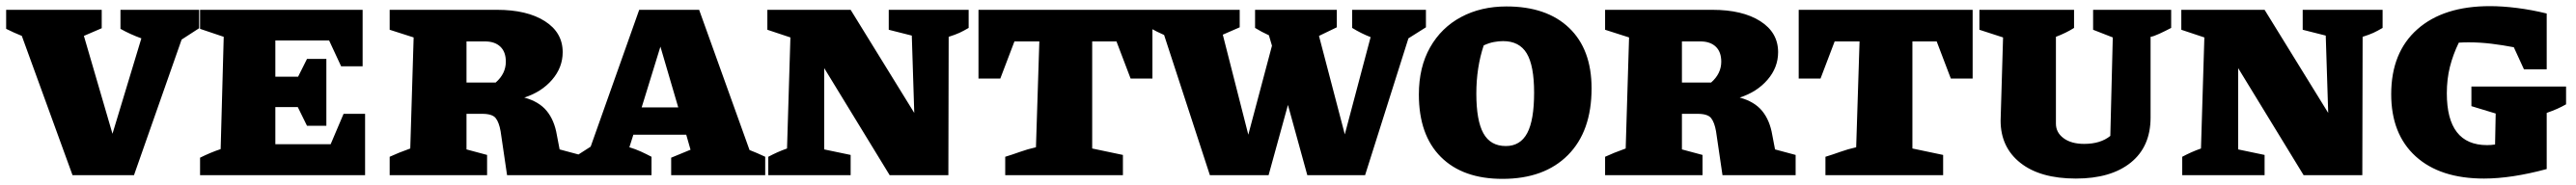

<svg xmlns="http://www.w3.org/2000/svg" viewBox="-39 -571 8382 603"><path d="M197 0 32 -454Q7 -464 -19 -477V-539H292V-479L234 -454L327 -135L421 -446Q385 -459 353 -477V-539H609V-479L552 -442L397 0Z M1079 -200H1149V0H612V-57Q628 -65 644.5 -72Q661 -79 679 -85L689 -451L612 -477V-539H1141V-355H1071L1032 -439H857V-321H931L960 -379H1023V-161H960L930 -222H857V-101H1037Z M1782 -84 1849 -66V0H1611L1590 -143Q1585 -172 1574 -186Q1563 -200 1530 -200H1479V-84L1546 -66V0H1229V-60Q1244 -67 1259 -73Q1274 -79 1296 -87L1307 -449L1229 -474V-539H1578Q1676 -539 1734 -502Q1792 -465 1792 -401Q1792 -351 1757.5 -311Q1723 -271 1667 -253Q1715 -240 1740 -209.5Q1765 -179 1773 -131ZM1539 -436H1479V-302H1574Q1607 -331 1607 -370Q1607 -402 1589 -419Q1571 -436 1539 -436Z M2400 -82Q2413 -77 2424.5 -72Q2436 -67 2451 -60V0H2145V-57L2208 -83L2194 -132H2022L2009 -91Q2029 -85 2046.5 -77Q2064 -69 2081 -60V0H1827V-57L1883 -93L2041 -539H2236ZM2049 -221H2168L2110 -419Z M2853 -539H3113V-480Q3096 -470 3083 -464Q3070 -458 3048 -451L3047 0H2856L2643 -349V-84L2729 -66V0H2461V-60Q2476 -68 2490.5 -74.5Q2505 -81 2522 -87L2533 -449L2458 -474V-539H2729L2936 -203L2928 -455L2853 -474Z M3711 -539V-315H3640L3594 -436H3515V-87L3615 -66V0H3232V-60Q3255 -67 3280 -76Q3305 -85 3332 -91L3343 -436H3262L3216 -315H3145V-539Z M3898 0 3749 -457Q3726 -467 3703 -480V-539H3995V-482L3940 -458L4023 -132L4100 -422L4090 -456Q4066 -467 4045 -480V-539H4311V-482L4253 -454L4337 -133L4421 -450Q4390 -462 4361 -480V-539H4601V-482L4544 -446L4403 0H4215L4152 -229L4089 0Z M4850 12Q4721 12 4649.5 -59.5Q4578 -131 4578 -263Q4578 -352 4614.5 -416.5Q4651 -481 4715.5 -515.5Q4780 -550 4863 -550Q4994 -550 5067 -480Q5140 -410 5140 -283Q5140 -143 5063 -65.5Q4986 12 4850 12ZM4861 -95Q4908 -95 4930.5 -137Q4953 -179 4953 -269Q4953 -357 4929 -397Q4905 -437 4852 -437Q4838 -437 4822 -434Q4806 -431 4789 -423Q4765 -351 4765 -266Q4765 -178 4788 -136.5Q4811 -95 4861 -95Z M5737 -84 5804 -66V0H5566L5545 -143Q5540 -172 5529 -186Q5518 -200 5485 -200H5434V-84L5501 -66V0H5184V-60Q5199 -67 5214 -73Q5229 -79 5251 -87L5262 -449L5184 -474V-539H5533Q5631 -539 5689 -502Q5747 -465 5747 -401Q5747 -351 5712.5 -311Q5678 -271 5622 -253Q5670 -240 5695 -209.5Q5720 -179 5728 -131ZM5494 -436H5434V-302H5529Q5562 -331 5562 -370Q5562 -402 5544 -419Q5526 -436 5494 -436Z M6380 -539V-315H6309L6263 -436H6184V-87L6284 -66V0H5901V-60Q5924 -67 5949 -76Q5974 -85 6001 -91L6012 -436H5931L5885 -315H5814V-539Z M6716 11Q6600 11 6535.5 -40Q6471 -91 6471 -178L6479 -449L6402 -474V-539H6710V-480Q6685 -464 6651 -451V-168Q6651 -139 6676 -120.5Q6701 -102 6743 -102Q6796 -102 6828 -128L6836 -449L6772 -474V-539H7026V-480Q7007 -470 6987.5 -461Q6968 -452 6959 -451V-188Q6959 -93 6894.5 -41Q6830 11 6716 11Z M7454 -539H7714V-480Q7697 -470 7684 -464Q7671 -458 7649 -451L7648 0H7457L7244 -349V-84L7330 -66V0H7062V-60Q7077 -68 7091.5 -74.5Q7106 -81 7123 -87L7134 -449L7059 -474V-539H7330L7537 -203L7529 -455L7454 -474Z M8044 11Q7901 11 7821.5 -61.5Q7742 -134 7742 -264Q7742 -400 7827 -475.5Q7912 -551 8063 -551Q8104 -551 8151.5 -545Q8199 -539 8248 -527V-345H8174L8141 -417Q8105 -424 8068 -428.5Q8031 -433 7994 -433Q7978 -433 7962 -432Q7943 -393 7933 -353Q7923 -313 7923 -267Q7923 -98 8054 -98Q8067 -98 8080 -100L8082 -201L8003 -225V-289H8311V-231Q8297 -223 8282.5 -216.5Q8268 -210 8248 -203V-20Q8133 11 8044 11Z"/></svg>

Font: Piazzolla SC ExtraBold
Style: Regular
Weight: 800
Designer: Juan Pablo del Peral
Foundry: Huerta Tipografica
Version: Version 1.330